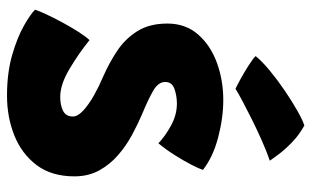

<svg xmlns="http://www.w3.org/2000/svg" viewBox="-186 -642 867 534"><g transform="rotate(90 247.0 -374.5)"><path d="M245.5 39Q182.5 39 133 24.8Q83.5 10.5 51 -8Q18.5 -26.5 6.5 -39Q9.5 -49 19 -69.5Q28.5 -90 41.5 -114.2Q54.5 -138.5 67.8 -159.2Q81 -180 91 -190.5Q128 -160.5 171.2 -134.8Q214.5 -109 249 -109Q272.5 -109 288 -117Q303.5 -125 303.5 -144Q303.5 -158 286.8 -173.2Q270 -188.5 244.8 -202.8Q219.5 -217 193.5 -228Q154.5 -245 120.8 -267.5Q87 -290 66 -323.8Q45 -357.5 45 -407Q45 -457.5 75.2 -492.2Q105.5 -527 154.2 -544.8Q203 -562.5 257.5 -562.5Q307.5 -562.5 361.8 -548.2Q416 -534 452 -506Q449 -496 438 -474.5Q427 -453 411.2 -428Q395.5 -403 378 -382Q359 -400.5 329 -417Q299 -433.5 267.5 -433.5Q246.5 -433.5 227 -426.8Q207.5 -420 207.5 -401Q207.5 -382 230.8 -368.2Q254 -354.5 298.5 -336Q324.5 -325 354.2 -309Q384 -293 410.2 -270.5Q436.5 -248 453.2 -217.8Q470 -187.5 470 -148.5Q470 -85 438.8 -43.5Q407.5 -2 356.5 18.5Q305.5 39 245.5 39ZM328.5 -788Q355 -773.5 375.5 -753.5Q396 -733.5 409 -716Q422 -698.5 426.5 -692Q400.5 -683 370 -669.5Q339.5 -656 310.5 -641.5Q281.5 -627 259 -615Q236.5 -603 226.5 -596.5Q220.5 -599 201.2 -609.5Q182 -620 162.2 -632.5Q142.5 -645 135.5 -652.5Q149.5 -670 175.5 -691.5Q201.5 -713 231.2 -733.2Q261 -753.5 287.5 -768.5Q314 -783.5 328.5 -788Z"/></g></svg>

Font: Grandstander ExtraBold
Style: Regular
Weight: 800
Designer: Tyler Finck
Foundry: Etcetera Type Co
Version: Version 1.200; ttfautohint (v1.8.3)